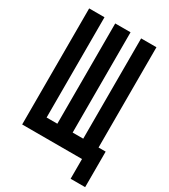

<svg xmlns="http://www.w3.org/2000/svg" viewBox="-208 -832 925 1053"><g transform="rotate(30 254.0 -305.0)"><path d="M508 125V-100H463V-735H366V-100H299V-735H202V-100H134V-735H37V0H416V125Z"/></g></svg>

Font: Iosevka SS09
Style: Bold
Weight: 700
Monospace: yes
Designer: Belleve Invis
Foundry: Belleve Invis
Version: Version 5.2.1; ttfautohint (v1.8.3)